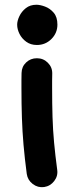

<svg xmlns="http://www.w3.org/2000/svg" viewBox="-20 -607 325 813"><path d="M52.7 -502.4Q52.7 -518.6 62 -538.3Q71.3 -558.1 89.4 -572.5Q107.4 -586.9 134.3 -586.9Q149.9 -586.9 170.9 -579.1Q191.9 -571.3 207.5 -553Q223.1 -534.7 223.1 -502.9Q223.1 -467.3 197.8 -441.9Q172.4 -416.5 136.2 -416.5Q109.9 -416.5 91.1 -430.2Q72.3 -443.8 62.5 -463.6Q52.7 -483.4 52.7 -502.4ZM166.5 185.1Q140.1 188.5 118.7 172.1Q97.2 155.8 93.3 129.4Q84.5 62.5 79.6 6.3Q74.7 -49.8 72.8 -107.7Q70.8 -165.5 70.8 -236.8Q70.8 -251 70.8 -266.4Q70.8 -281.7 71.3 -297.9Q71.8 -324.7 90.6 -342.5Q109.4 -360.4 136.2 -360.4Q163.6 -360.4 182.6 -341.3Q201.7 -322.3 201.2 -295.4Q200.7 -280.8 200.7 -265.9Q200.7 -251 200.7 -236.8Q200.7 -167 202.4 -111.6Q204.1 -56.2 209 -3.4Q213.9 49.3 222.2 111.8Q226.1 138.2 209.5 159.7Q192.9 181.2 166.5 185.1Z"/></svg>

Font: Mikhak-DS2-FD Bold
Style: Regular
Weight: 700
Designer: Amin Abedi
Version: Version 3.4